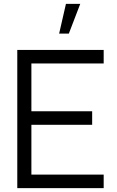

<svg xmlns="http://www.w3.org/2000/svg" viewBox="-20 -980 610 1000"><path d="M323.5 -960 288 -805H338.5L398 -960ZM70 0H520V-70.5H143.5V-330H460V-400.5H143.5V-649.5H520V-720H70Z"/></svg>

Font: Hauora
Style: Regular
Weight: 400
Designer: Mikhail Sharanda
Foundry: WCYS & Co.
Version: Version 1.010